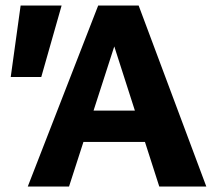

<svg xmlns="http://www.w3.org/2000/svg" viewBox="-20 -678 791 698"><path d="M559 0 374 -576H417L231 0H81L337 -658H484L730 0ZM197 -162 239 -276H533L592 -162ZM130 -398H19L55 -658H204Z"/></svg>

Font: Ysabeau ExtraBold
Style: Regular
Weight: 800
Designer: Christian Thalmann (Catharsis Fonts)
Version: Version 2.002